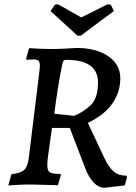

<svg xmlns="http://www.w3.org/2000/svg" viewBox="-20 -869 640 905"><path d="M206 -130Q203 -106 203 -90Q203 -64 215.5 -56.5Q228 -49 265 -49L267 -45L253 4L140 1Q108 0 69.5 2Q31 4 19 5L34 -48Q78 -53 94.5 -68.5Q111 -84 116 -127L166 -536Q168 -554 168 -558Q168 -576 161.5 -582.5Q155 -589 139 -589Q129 -589 119 -588Q109 -587 106 -587L103 -592L117 -642Q129 -641 162 -639.5Q195 -638 228 -638Q251 -638 289.5 -640Q328 -642 341 -643Q432 -643 489.5 -604.5Q547 -566 547 -500Q547 -433 508 -379Q469 -325 394 -290L471 -126Q493 -80 516 -60.5Q539 -41 575 -41L579 -35L568 5L473 16Q445 16 421.5 -8.5Q398 -33 381 -78L309 -266H225ZM442 -480Q442 -587 293 -587Q283 -587 279.5 -582.5Q276 -578 273 -564Q251 -455 236 -333L329 -323Q365 -336 403.5 -369.5Q442 -403 442 -480ZM361 -701H345Q327 -717 285.5 -755.5Q244 -794 218 -817L239 -847L252 -849Q262 -845 320 -811L363 -787L426 -818Q483 -848 490 -849L502 -847L517 -817Q485 -794 434 -755.5Q383 -717 361 -701Z"/></svg>

Font: Alegreya SC Medium
Style: Italic
Weight: 500
Italic angle: -7°
Designer: Juan Pablo del Peral
Foundry: Huerta Tipografica
Version: Version 2.007; ttfautohint (v1.6)